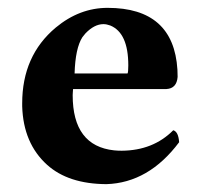

<svg xmlns="http://www.w3.org/2000/svg" viewBox="-20 -464 524 494"><path d="M171.9 -274.9H308.1Q310.1 -277.8 310.1 -295.9Q310.1 -379.4 263.7 -398.4Q254.4 -401.9 246.1 -401.9Q222.7 -401.9 199.7 -377.9Q195.3 -372.6 191.9 -368.2Q173.8 -339.8 171.9 -274.9ZM425.8 -128.9Q439 -125 440.9 -98.1Q362.8 6.3 253.9 9.8Q155.8 9.3 101.1 -40Q40 -95.2 37.1 -190.4Q37.1 -194.8 37.1 -198.2Q37.1 -320.8 123.5 -393.1Q184.6 -443.8 256.8 -443.8Q426.8 -443.8 436.5 -284.7Q437 -274.9 437 -266.1Q434.6 -236.3 408.2 -234.9H168Q168 -232.4 167.5 -228.5Q167 -222.2 167 -219.2Q167 -88.4 273.9 -77.1Q283.2 -76.2 293 -76.2Q374 -76.7 425.8 -128.9Z"/></svg>

Font: Linux Libertine O
Style: Bold
Weight: 700
Designer: Philipp H. Poll
Foundry: Philipp H. Poll
Version: Version 5.0.0